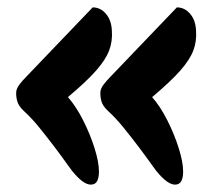

<svg xmlns="http://www.w3.org/2000/svg" viewBox="-20 -549 589 520"><path d="M226 -49Q208 -49 183 -77Q177 -83 162.5 -103.5Q148 -124 128 -150.5Q108 -177 86.5 -203.5Q65 -230 45 -248Q30 -262 26.5 -275.5Q23 -289 24 -301Q25 -310 33 -320.5Q41 -331 50 -340L231 -529Q252 -529 267 -511.5Q282 -494 283 -465Q285 -437 275.5 -412Q266 -387 240 -357.5Q214 -328 164 -286Q186 -261 205 -223.5Q224 -186 236 -148Q248 -110 248 -84Q248 -68 243 -58.5Q238 -49 226 -49ZM454 -49Q436 -49 411 -77Q405 -83 390.5 -103.5Q376 -124 356 -150.5Q336 -177 314.5 -203.5Q293 -230 273 -248Q258 -262 254.5 -275.5Q251 -289 252 -301Q253 -310 261 -320.5Q269 -331 278 -340L459 -529Q480 -529 495 -511.5Q510 -494 511 -465Q513 -437 503.5 -412Q494 -387 468 -357.5Q442 -328 392 -286Q414 -261 433 -223.5Q452 -186 464 -148Q476 -110 476 -84Q476 -68 471 -58.5Q466 -49 454 -49Z"/></svg>

Font: Protest Riot
Style: Regular
Weight: 400
Designer: Octavio Pardo
Foundry: Ashler Design
Version: Version 2.005; ttfautohint (v1.8.4.7-5d5b)